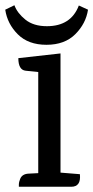

<svg xmlns="http://www.w3.org/2000/svg" viewBox="-29 -713 356 733"><path d="M243 0H43V-8Q43 -18 48 -30Q55 -48 78 -50L117 -52V-438L69 -443Q41 -446 41 -491L202 -509V-54L276 -48Q281 0 243 0ZM-9 -676 26 -693Q37 -663 68 -638Q99 -613 150 -613Q242 -613 272 -692L307 -676Q299 -623 258.5 -582.5Q218 -542 148.5 -542Q79 -542 39 -582Q-1 -622 -9 -676Z"/></svg>

Font: Karma Medium
Style: Regular
Weight: 500
Designer: Joana Correia
Foundry: Indian Type Foundry
Version: Version 1.202;PS 1.0;hotconv 1.0.78;makeotf.lib2.5.61930; tt